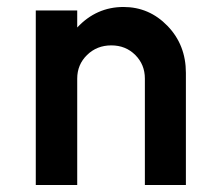

<svg xmlns="http://www.w3.org/2000/svg" viewBox="-20 -530 626 550"><path d="M333.8 -510Q407.5 -510 460 -455.6Q512.5 -401.2 512.5 -321.2V0H395V-305Q395 -345 367.5 -372.5Q340 -400 298.8 -400Q257.5 -400 229.4 -372.5Q201.2 -345 201.2 -305V0H82.5V-500H201.2V-451.2Q256.2 -510 333.8 -510Z"/></svg>

Font: Now Alt Medium
Style: Regular
Weight: 500
Designer: Alfredo Marco Pradil
Foundry: Alfredo Marco Pradil
Version: Version 1.002;PS 001.002;hotconv 1.0.88;makeotf.lib2.5.64775